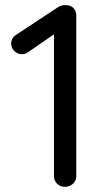

<svg xmlns="http://www.w3.org/2000/svg" viewBox="-20 -720 416 740"><path d="M230 0Q212 0 200 -12Q188 -24 188 -41V-610L200 -596L87 -518Q77 -511 64 -511Q47 -511 35 -523.5Q23 -536 23 -552Q23 -574 44 -587L203 -692Q211 -697 219 -699Q227 -701 235 -700Q253 -700 263.5 -688.5Q274 -677 274 -660V-41Q274 -24 261.5 -12Q249 0 230 0Z"/></svg>

Font: Quicksand Light Medium
Style: Regular
Weight: 500
Version: Version 3.006